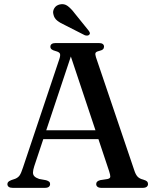

<svg xmlns="http://www.w3.org/2000/svg" viewBox="-20 -908 755 928"><path d="M173.7 -278.5H472.6L475.8 -235.5H168.8ZM222.1 -18.4Q222.1 -10.1 216.1 -5.1Q210 0 196.7 0H41.5Q28.4 0 22.1 -4.9Q15.8 -9.8 15.8 -18.1Q15.8 -24.3 19.7 -28.6Q23.6 -32.9 34.4 -37.4L53.6 -43.9Q68 -50 75.1 -60.6Q82.3 -71.1 91.2 -98.6L266.9 -622.8Q272.9 -640.9 269.6 -648.7Q266.4 -656.6 248.7 -661.2Q234.7 -664.9 229.1 -669.8Q223.5 -674.8 223.5 -682.2Q223.5 -690.7 229.9 -695.3Q236.4 -700 249.4 -700H457.2Q470.5 -700 476.7 -695.3Q482.8 -690.7 482.8 -682.5Q482.8 -674.7 477.5 -669.7Q472.1 -664.7 458.8 -661.6Q444.5 -658.3 441.8 -652.1Q439.1 -645.9 443.7 -631.7L628.9 -85.2Q635.5 -64.3 644.9 -54.3Q654.3 -44.2 672.2 -39.9Q686.1 -35.7 690.8 -31Q695.4 -26.2 695.4 -18.4Q695.4 -10.1 689 -5.1Q682.5 0 669.5 0H470.6Q457.7 0 451.3 -5.1Q445 -10.1 445 -18.4Q445 -25.5 449.7 -30.1Q454.4 -34.7 464.7 -37.4L499.9 -42.8Q512.9 -45.8 513.1 -54.1Q513.4 -62.4 507.3 -80.9L316.2 -653.6L330.9 -660.3L145.4 -104.1Q139.5 -85.8 139.4 -74.3Q139.3 -62.7 146.6 -55.6Q153.8 -48.4 169.1 -43.1L202.6 -37Q212.6 -34 217.4 -29.9Q222.1 -25.8 222.1 -18.4ZM341.5 -843 408 -760.6Q411.9 -755.6 413.9 -750.4Q415.8 -745.1 411.7 -740.4Q407.9 -736.4 401.6 -736Q395.3 -735.6 389.6 -737.9L293.3 -786.9Q270.6 -797.1 256.3 -808.6Q241.9 -820.1 238.2 -838.4Q233.7 -853.3 242.3 -867.9Q250.8 -882.4 269.2 -886.6Q290.3 -891.5 307.2 -878.9Q324 -866.3 341.5 -843Z"/></svg>

Font: Fraunces
Style: Regular
Weight: 900
Version: Version 1.000;[b76b70a41]